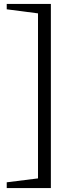

<svg xmlns="http://www.w3.org/2000/svg" viewBox="-20 -756 420 970"><path d="M237 -736V194H14V165L214 140L172 192V-735L214 -683L14 -709V-736Z"/></svg>

Font: Piazzolla Thin
Style: Regular
Weight: 400
Version: Version 2.001